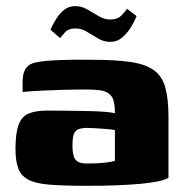

<svg xmlns="http://www.w3.org/2000/svg" viewBox="-20 -596 593 620"><path d="M262 4Q188 4 142 0.5Q96 -3 72 -15.5Q48 -28 39 -52Q30 -76 30 -115Q30 -166 40 -193Q50 -220 73 -229.5Q96 -239 134 -239Q160 -239 193.5 -238.5Q227 -238 259.5 -237.5Q292 -237 317.5 -235Q343 -233 351 -230Q351 -255 347 -270Q343 -285 332 -293.5Q321 -302 303 -304.5Q285 -307 257 -307Q222 -307 186.5 -306Q151 -305 117.5 -303.5Q84 -302 53 -299V-332Q53 -361 64 -376Q75 -391 98 -395Q123 -400 171.5 -402Q220 -404 278 -403Q352 -403 400.5 -396Q449 -389 476 -370Q503 -351 513.5 -314.5Q524 -278 524 -219V-22Q504 -9 434.5 -2.5Q365 4 262 4ZM261 -68Q281 -68 298 -69Q315 -70 328.5 -72Q342 -74 351 -77V-176Q341 -178 322.5 -179.5Q304 -181 287 -182Q270 -183 262 -183Q245 -183 234 -179Q223 -175 218.5 -163Q214 -151 214 -127Q214 -105 218 -92Q222 -79 232 -73.5Q242 -68 261 -68ZM338 -461Q317 -460 298 -471Q279 -482 260.5 -493.5Q242 -505 221 -504Q201 -504 189.5 -491Q178 -478 174 -473L143 -500Q143 -501 148.5 -512Q154 -523 163.5 -538Q173 -553 187.5 -564.5Q202 -576 221 -576Q242 -577 261 -566Q280 -555 298.5 -544Q317 -533 336 -533Q359 -533 372 -546Q385 -559 390 -568L421 -544Q421 -544 415.5 -531.5Q410 -519 399.5 -503Q389 -487 373.5 -474Q358 -461 338 -461Z"/></svg>

Font: Genos ExtraBold
Style: Regular
Weight: 800
Designer: Robert E. Leuschke
Foundry: Robert E. Leuschke
Version: Version 1.010